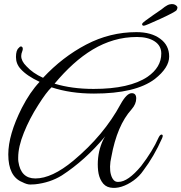

<svg xmlns="http://www.w3.org/2000/svg" viewBox="-20 -866 898 950"><path d="M795 -832Q809 -842 820 -844.5Q831 -847 839 -845Q847 -843 852 -838.5Q857 -834 858 -830Q858 -823 854 -816Q848 -807 774 -773Q700 -739 693 -739H688Q680 -743 685 -751Q690 -758 739 -792Q765 -809 779 -819.5Q793 -830 795 -832ZM632 -405Q654 -405 654 -379Q654 -351 631 -325Q559 -245 531 -90Q525 -65 524.5 -42Q524 -19 529 -1.5Q534 16 543 25.5Q552 35 566 34Q613 34 678 -44Q735 -118 765 -186Q773 -202 781 -200Q789 -198 782 -182Q742 -92 689 -22Q670 6 641 27Q612 48 582 57.5Q552 67 525 62Q498 57 483 32Q469 10 465.5 -21.5Q462 -53 465.5 -85Q469 -117 479 -146Q489 -175 501 -192Q450 -131 396.5 -83Q343 -35 286 2Q228 38 153 46Q146 47 129.5 47Q113 47 90 35Q21 7 21 -102Q21 -199 88 -332Q128 -410 176 -461Q112 -491 82 -525Q59 -550 59 -584Q59 -618 73 -629Q83 -642 91 -632Q95 -624 90 -612Q85 -600 85 -589Q85 -564 110 -539Q142 -504 193 -481Q289 -584 406.5 -645.5Q524 -707 655 -707Q729 -707 773 -674Q817 -642 817 -586Q817 -531 746 -475Q651 -403 445 -403Q328 -403 235 -434Q210 -411 169 -346Q126 -279 98 -209Q70 -140 70 -86Q70 -81 70 -76Q70 -71 71 -66Q83 17 155 17Q237 17 343 -71Q494 -197 577 -351Q607 -405 632 -405ZM778 -601Q778 -640 745 -661.5Q712 -683 658 -683Q598 -683 543.5 -667Q489 -651 439 -621Q389 -591 342 -548.5Q295 -506 250 -452Q336 -426 443 -426Q621 -426 710 -486Q778 -533 778 -601Z"/></svg>

Font: #9Slide05 Great Vibes
Style: Regular
Weight: 400
Designer: Robert E. Leuschke
Foundry: Robert E. Leuschke
Version: Version 1.001